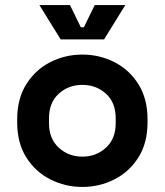

<svg xmlns="http://www.w3.org/2000/svg" viewBox="-20 -726 652 760"><path d="M306 14Q238 14 179 -16Q120 -46 84 -103Q48 -160 48 -242V-254Q48 -335 84 -392.5Q120 -450 179 -480Q238 -510 306 -510Q374 -510 433 -480Q492 -450 528 -392.5Q564 -335 564 -254V-242Q564 -160 528 -103Q492 -46 433 -16Q374 14 306 14ZM306 -106Q361 -106 399.5 -141.5Q438 -177 438 -238V-258Q438 -320 399.5 -355Q361 -390 306 -390Q251 -390 212.5 -355Q174 -320 174 -258V-238Q174 -177 212.5 -141.5Q251 -106 306 -106ZM220 -570 136 -706H257L300 -618H312L355 -706H476L392 -570Z"/></svg>

Font: Space Mono
Style: Bold
Weight: 700
Monospace: yes
Designer: Colophon Foundry + Benjamin Critton
Foundry: Colophon Foundry & Benjamin Critton
Version: Version 1.003; ttfautohint (v1.8.4.7-5d5b)